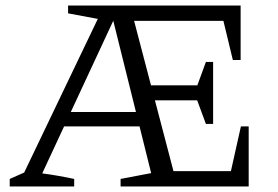

<svg xmlns="http://www.w3.org/2000/svg" viewBox="-20 -671 1001 691"><path d="M847 -216H875V0H414V-27L524 -48L380 -627L401 -625L132 -47Q162 -43 190.5 -38Q219 -33 247 -27V0H15V-27L67 -50L332 -603L225 -623V-651H846V-455H818L784 -596H428L454 -629L613 -22L571 -55H811ZM721 -225 680 -336 721 -448H747V-225ZM190 -216 191 -268H519V-216ZM493 -310V-364H731L730 -310Z"/></svg>

Font: Piazzolla 24pt
Style: Regular
Weight: 400
Designer: Juan Pablo del Peral
Foundry: Huerta Tipografica
Version: Version 2.005